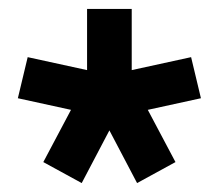

<svg xmlns="http://www.w3.org/2000/svg" viewBox="-20 -720 490 430"><path d="M163 -310 77 -357 139 -474 20 -500 42 -592 175 -563V-700H275V-563L408 -592L430 -500L311 -474L373 -357L287 -310L225 -428Z"/></svg>

Font: Cuprum
Style: Bold
Weight: 700
Designer: Jovanny Lemonad
Foundry: Jovanny Lemonad
Version: Version 2.000